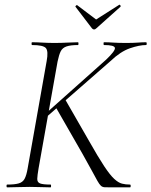

<svg xmlns="http://www.w3.org/2000/svg" viewBox="-20 -807 652 827"><path d="M11 0Q8 0 8 -6Q8 -12 11 -12Q43 -12 60.5 -17Q78 -22 86 -37Q94 -52 99 -81L181 -544Q189 -587 177.5 -600Q166 -613 118 -613Q116 -613 116 -619Q116 -625 118 -625Q138 -625 162.5 -623.5Q187 -622 215 -622Q244 -622 270.5 -623.5Q297 -625 316 -625Q318 -625 318 -619Q318 -613 316 -613Q284 -613 266.5 -607Q249 -601 241.5 -586Q234 -571 228 -542L146 -81Q141 -52 140.5 -37Q140 -22 152.5 -17Q165 -12 198 -12Q200 -12 200 -6Q200 0 198 0Q178 0 157.5 -1Q137 -2 108 -2Q80 -2 55 -1Q30 0 11 0ZM457 0Q440 0 430.5 -0.5Q421 -1 414.5 -7Q408 -13 399.5 -28Q391 -43 376 -71Q361 -99 335 -145L218 -349L260 -380L364 -199Q403 -130 428.5 -91.5Q454 -53 472 -36.5Q490 -20 505.5 -16Q521 -12 540 -12Q543 -12 543 -6Q543 0 540 0Q507 0 487 0Q467 0 457 0ZM150 -294 437 -550Q477 -588 475 -600.5Q473 -613 428 -613Q426 -613 426 -619Q426 -625 428 -625Q448 -625 468.5 -623.5Q489 -622 523 -622Q555 -622 573.5 -623.5Q592 -625 609 -625Q612 -625 612 -619Q612 -613 609 -613Q580 -613 539.5 -599Q499 -585 456 -544L171 -295ZM376 -685 305 -778Q304 -780 307.5 -783Q311 -786 312 -785L394 -723L493 -786Q496 -788 498.5 -784Q501 -780 499 -778L395 -685Q385 -675 376 -685Z"/></svg>

Font: Cormorant Garamond Light
Style: Italic
Weight: 300
Italic angle: -10°
Designer: Christian Thalmann (Catharsis Fonts)
Foundry: Catharsis Fonts
Version: Version 4.001